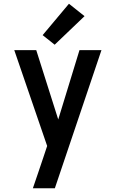

<svg xmlns="http://www.w3.org/2000/svg" viewBox="-20 -797 616 1022"><path d="M155 205H272L520 -530H403L290 -161L173 -530H56L231 -20L210 43Q196 84 182.5 124.5Q169 165 155 205ZM271 -559 430 -711 347 -777 207 -610Z"/></svg>

Font: Iosevka Sparkle Semibold
Style: Regular
Weight: 600
Designer: Belleve Invis
Foundry: Belleve Invis
Version: Version 4.5.0; ttfautohint (v1.8.3)